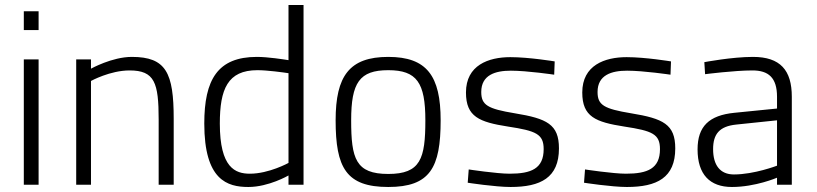

<svg xmlns="http://www.w3.org/2000/svg" viewBox="-20 -737 3259 766"><path d="M134 -617V-692H75V-617ZM134 0V-500H75V0Z M343 -414C343 -414 419 -456 497 -456C597 -456 613 -407 613 -260V0H673V-263C673 -446 643 -510 506 -510C427 -510 343 -463 343 -463V-500H284V0H343Z M977 -44C919 -44 857 -67 857 -244C857 -381 888 -457 1007 -457C1047 -457 1111 -448 1131 -445V-87C1131 -87 1053 -44 977 -44ZM1131 -717V-497C1112 -500 1049 -510 1005 -510C848 -510 795 -419 795 -244C795 -18 887 9 971 9C1052 9 1131 -37 1131 -37V0H1191V-717Z M1529 -43C1399 -43 1381 -104 1381 -257C1381 -407 1414 -457 1529 -457C1643 -457 1677 -407 1677 -257C1677 -104 1658 -43 1529 -43ZM1529 -510C1374 -510 1319 -434 1319 -257C1319 -68 1361 9 1529 9C1696 9 1738 -68 1738 -257C1738 -434 1683 -510 1529 -510Z M2193 -492C2193 -492 2091 -509 2016 -509C1929 -509 1839 -477 1839 -368C1839 -271 1892 -250 2007 -232C2119 -215 2149 -202 2149 -142C2149 -64 2099 -44 2013 -44C1962 -44 1850 -61 1850 -61L1846 -8C1846 -8 1956 9 2017 9C2137 9 2210 -28 2210 -145C2210 -241 2162 -264 2034 -285C1925 -303 1900 -318 1900 -370C1900 -438 1956 -455 2018 -455C2084 -455 2191 -439 2191 -439L2193 -492Z M2657 -492C2657 -492 2555 -509 2480 -509C2393 -509 2303 -477 2303 -368C2303 -271 2356 -250 2471 -232C2583 -215 2613 -202 2613 -142C2613 -64 2563 -44 2477 -44C2426 -44 2314 -61 2314 -61L2310 -8C2310 -8 2420 9 2481 9C2601 9 2674 -28 2674 -145C2674 -241 2626 -264 2498 -285C2389 -303 2364 -318 2364 -370C2364 -438 2420 -455 2482 -455C2548 -455 2655 -439 2655 -439L2657 -492Z M3080 -76C3080 -76 2989 -41 2908 -41C2853 -41 2825 -78 2825 -142C2825 -202 2850 -233 2917 -240L3080 -257ZM3139 -351C3139 -457 3093 -510 2984 -510C2900 -510 2790 -489 2790 -489L2793 -441C2793 -441 2910 -456 2982 -456C3046 -456 3080 -427 3080 -351V-304L2910 -287C2809 -277 2763 -233 2763 -141C2763 -41 2812 9 2900 9C2994 9 3080 -28 3080 -28V0H3139V-351Z"/></svg>

Font: RazerF5 Light
Style: Regular
Weight: 300
Foundry: Razer Inc.
Version: Version 2